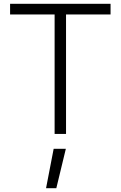

<svg xmlns="http://www.w3.org/2000/svg" viewBox="-20 -704 634 1009"><path d="M267 -628H33V-684H561V-628H327V0H267ZM262 78H326L276 285H222Z"/></svg>

Font: Bellota Text
Style: Regular
Weight: 400
Designer: Kemie Guaida
Foundry: Kemie Guaida
Version: Version 4.001